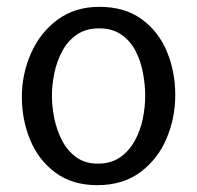

<svg xmlns="http://www.w3.org/2000/svg" viewBox="-20 -529 577 562"><path d="M265 13Q192 13 142.5 -23.5Q93 -60 68.5 -119Q44 -178 44 -245Q44 -312 70.5 -372.5Q97 -433 148 -471Q199 -509 271 -509Q345 -509 394.5 -473Q444 -437 468.5 -378Q493 -319 493 -251Q493 -183 467 -122.5Q441 -62 390 -24.5Q339 13 265 13ZM266 -50Q305 -50 331.5 -68.5Q358 -87 374.5 -117Q391 -147 398 -181.5Q405 -216 405 -248Q405 -281 398.5 -315.5Q392 -350 377 -379.5Q362 -409 335.5 -427.5Q309 -446 270 -446Q231 -446 204.5 -427.5Q178 -409 162 -379Q146 -349 139 -314.5Q132 -280 132 -248Q132 -217 139 -182.5Q146 -148 161.5 -118Q177 -88 203 -69Q229 -50 266 -50Z"/></svg>

Font: Rosario Light
Style: Regular
Weight: 300
Designer: Hector Gatti
Foundry: Omnibus Type
Version: Version 1.101; ttfautohint (v1.8.1.43-b0c9)